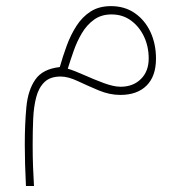

<svg xmlns="http://www.w3.org/2000/svg" viewBox="-20 -312 605 643"><path d="M180.2 -87.4Q190.4 -123.5 203.6 -159.4Q216.8 -195.3 236.1 -225.3Q255.4 -255.4 283.4 -273.4Q311.5 -291.5 351.6 -291.5Q397.5 -291.5 431.4 -268.1Q465.3 -244.6 483.9 -204.8Q502.4 -165 502.4 -115.7Q502.4 -56.6 470.9 -25.4Q439.5 5.9 382.8 5.9Q346.7 5.9 310.1 -9.5Q273.4 -24.9 240.7 -40.3Q208 -55.7 183.1 -55.7Q147.9 -55.7 128.7 -36.9Q109.4 -18.1 101.1 14.2Q92.8 46.4 91.1 87.2Q89.4 127.9 89.4 171.9Q89.4 213.4 90.6 244.6Q91.8 275.9 93.8 311H66.9Q64.9 272.5 64 238.8Q63 205.1 63 171.9Q63 102.5 68.4 46.1Q73.7 -10.3 98.4 -45.7Q123 -81.1 180.2 -87.4ZM478 -116.2Q478 -156.2 462.2 -189.7Q446.3 -223.1 418.5 -243.4Q390.6 -263.7 353.5 -263.7Q319.3 -263.7 295.2 -246.3Q271 -229 254.4 -201.2Q237.8 -173.3 226.8 -141.8Q215.8 -110.4 207 -82Q229.5 -75.2 262.2 -60.5Q294.9 -45.9 327.9 -33.7Q360.8 -21.5 383.8 -21.5Q425.8 -21.5 451.9 -47.4Q478 -73.2 478 -116.2Z"/></svg>

Font: Vazirmatn RD Thin
Style: Regular
Weight: 100
Designer: Saber Rastikerdar
Foundry: Saber Rastikerdar
Version: Version 32.102